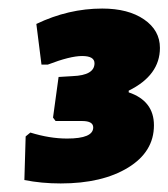

<svg xmlns="http://www.w3.org/2000/svg" viewBox="-20 -728 394 449"><path d="M219 -708Q280 -708 317 -682.5Q354 -657 354 -616Q354 -552 281 -516V-512Q340 -492 340 -435Q340 -373 279.5 -336Q219 -299 122 -299Q77 -299 37 -307L40 -409L51 -418Q96 -404 137 -404Q198 -404 198 -430Q198 -445 172 -445H110L104 -453L117 -548L150 -550Q201 -552 201 -580Q201 -597 172 -597Q144 -597 92 -577H77L65 -672Q140 -708 219 -708Z"/></svg>

Font: Alegreya Sans SC Black
Style: Italic
Weight: 900
Italic angle: -7°
Designer: Juan Pablo del Peral
Foundry: Huerta Tipografica
Version: Version 2.007